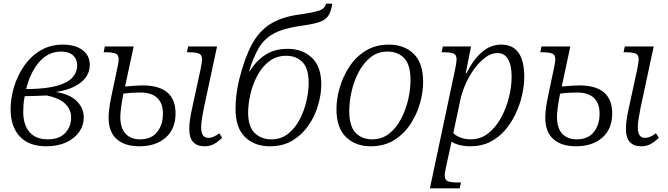

<svg xmlns="http://www.w3.org/2000/svg" viewBox="-20 -790 3651 1050"><path d="M233 10Q138 10 88 -44Q38 -98 38 -192Q38 -252 56.5 -314Q75 -376 111.5 -429Q148 -482 201.5 -514Q255 -546 324 -546Q392 -546 431.5 -516Q471 -486 471 -435Q471 -378 422 -339Q373 -300 286 -287Q364 -274 401 -236Q438 -198 438 -148Q438 -104 412.5 -68Q387 -32 341 -11Q295 10 233 10ZM314 -508Q244 -508 194.5 -451Q145 -394 123 -303H142Q237 -305 294 -321.5Q351 -338 376.5 -366.5Q402 -395 402 -433Q402 -467 379 -487.5Q356 -508 314 -508ZM241 -28Q304 -28 336.5 -62.5Q369 -97 369 -148Q369 -190 337 -222Q305 -254 234 -268Q210 -267 179 -265.5Q148 -264 115 -264Q110 -237 108.5 -217Q107 -197 107 -180Q107 -108 141 -68Q175 -28 241 -28Z M1099 10Q1015 10 1015 -85Q1015 -108 1019 -136Q1023 -164 1030 -195L1077 -412Q1080 -427 1082.5 -443Q1085 -459 1085 -466Q1085 -491 1067 -497.5Q1049 -504 1017 -504H1002L1009 -536H1167L1095 -200Q1089 -171 1084.5 -142.5Q1080 -114 1080 -92Q1080 -66 1089.5 -51Q1099 -36 1121 -36Q1146 -36 1179 -61L1195 -37Q1173 -15 1150.5 -2.5Q1128 10 1099 10ZM742 10Q663 10 618.5 -29Q574 -68 574 -146Q574 -172 578.5 -204Q583 -236 590 -268L622 -420Q629 -452 629 -466Q629 -491 611 -497.5Q593 -504 561 -504H547L553 -536H711L664 -317Q698 -320 722 -321.5Q746 -323 759 -323Q940 -323 940 -170Q940 -85 886 -37.5Q832 10 742 10ZM745 -28Q808 -28 839.5 -68Q871 -108 871 -168Q871 -226 839.5 -255Q808 -284 750 -284Q730 -284 707.5 -283Q685 -282 655 -278Q646 -232 642 -201Q638 -170 638 -151Q638 -89 667 -58.5Q696 -28 745 -28Z M1456 10Q1372 10 1320 -40.5Q1268 -91 1268 -195Q1268 -228 1272.5 -268.5Q1277 -309 1288 -355Q1317 -470 1355.5 -543.5Q1394 -617 1455 -656.5Q1516 -696 1612 -710Q1686 -720 1721 -730.5Q1756 -741 1763 -770H1797Q1791 -725 1774 -701.5Q1757 -678 1719.5 -667Q1682 -656 1614 -647Q1527 -634 1475.5 -605.5Q1424 -577 1394.5 -526.5Q1365 -476 1342 -400H1345Q1382 -459 1432.5 -491Q1483 -523 1553 -523Q1633 -523 1685 -475Q1737 -427 1737 -327Q1737 -276 1720.5 -217.5Q1704 -159 1669.5 -107.5Q1635 -56 1582 -23Q1529 10 1456 10ZM1464 -28Q1517 -28 1555.5 -58.5Q1594 -89 1619 -137Q1644 -185 1656 -238.5Q1668 -292 1668 -336Q1668 -417 1633.5 -451Q1599 -485 1545 -485Q1492 -485 1452.5 -455Q1413 -425 1387.5 -377Q1362 -329 1349.5 -275Q1337 -221 1337 -174Q1337 -98 1372.5 -63Q1408 -28 1464 -28Z M2007 10Q1925 10 1872.5 -40Q1820 -90 1820 -194Q1820 -249 1837.5 -310Q1855 -371 1890.5 -425Q1926 -479 1980 -512.5Q2034 -546 2107 -546Q2190 -546 2242 -496Q2294 -446 2294 -342Q2294 -287 2277 -226Q2260 -165 2224.5 -111Q2189 -57 2135 -23.5Q2081 10 2007 10ZM2015 -28Q2069 -28 2108.5 -59.5Q2148 -91 2174 -141Q2200 -191 2212.5 -247Q2225 -303 2225 -352Q2225 -436 2190.5 -472Q2156 -508 2099 -508Q2046 -508 2006.5 -476.5Q1967 -445 1941 -395Q1915 -345 1902.5 -289Q1890 -233 1890 -184Q1890 -100 1924.5 -64Q1959 -28 2015 -28Z M2331 240 2470 -416Q2477 -451 2477 -466Q2477 -491 2459.5 -497.5Q2442 -504 2410 -504H2395L2402 -536H2556L2527 -390H2531Q2569 -465 2616 -505.5Q2663 -546 2721 -546Q2847 -546 2847 -370Q2847 -322 2835 -269.5Q2823 -217 2799.5 -167Q2776 -117 2741 -77Q2706 -37 2659.5 -13.5Q2613 10 2554 10Q2490 10 2449 -15Q2445 8 2439 33L2420 119Q2418 129 2415 144.5Q2412 160 2412 170Q2412 195 2430 201.5Q2448 208 2480 208H2501L2494 240ZM2554 -28Q2608 -28 2649.5 -60.5Q2691 -93 2719.5 -145Q2748 -197 2763 -256.5Q2778 -316 2778 -370Q2778 -432 2758.5 -466Q2739 -500 2700 -500Q2668 -500 2636 -477Q2604 -454 2576 -416.5Q2548 -379 2527.5 -333.5Q2507 -288 2497 -242L2459 -62Q2472 -48 2497.5 -38Q2523 -28 2554 -28Z M3487 10Q3403 10 3403 -85Q3403 -108 3407 -136Q3411 -164 3418 -195L3465 -412Q3468 -427 3470.5 -443Q3473 -459 3473 -466Q3473 -491 3455 -497.5Q3437 -504 3405 -504H3390L3397 -536H3555L3483 -200Q3477 -171 3472.5 -142.5Q3468 -114 3468 -92Q3468 -66 3477.5 -51Q3487 -36 3509 -36Q3534 -36 3567 -61L3583 -37Q3561 -15 3538.5 -2.5Q3516 10 3487 10ZM3130 10Q3051 10 3006.5 -29Q2962 -68 2962 -146Q2962 -172 2966.5 -204Q2971 -236 2978 -268L3010 -420Q3017 -452 3017 -466Q3017 -491 2999 -497.5Q2981 -504 2949 -504H2935L2941 -536H3099L3052 -317Q3086 -320 3110 -321.5Q3134 -323 3147 -323Q3328 -323 3328 -170Q3328 -85 3274 -37.5Q3220 10 3130 10ZM3133 -28Q3196 -28 3227.5 -68Q3259 -108 3259 -168Q3259 -226 3227.5 -255Q3196 -284 3138 -284Q3118 -284 3095.5 -283Q3073 -282 3043 -278Q3034 -232 3030 -201Q3026 -170 3026 -151Q3026 -89 3055 -58.5Q3084 -28 3133 -28Z"/></svg>

Font: Noto Serif Light
Style: Italic
Weight: 300
Italic angle: -12°
Designer: Monotype Design Team
Foundry: Monotype Imaging Inc.
Version: Version 2.013